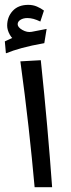

<svg xmlns="http://www.w3.org/2000/svg" viewBox="-51 -783 295 803"><path d="M93.8 0Q83 -120.6 68.4 -252.2Q53.7 -383.8 34.2 -526.4L119.6 -531.2Q134.8 -386.7 146.5 -254.2Q158.2 -121.6 167 0ZM-24.4 -560.5 -26.4 -561 -30.8 -609.9 15.6 -631.3 18.1 -612.3Q1 -618.2 -10 -637.9Q-21 -657.7 -21 -675.8Q-21 -712.4 2.2 -737.5Q25.4 -762.7 67.4 -762.7Q86.9 -762.7 103.5 -755.6Q120.1 -748.5 132.8 -738.8L117.7 -692.9Q102.5 -700.2 89.4 -703.9Q76.2 -707.5 63.5 -707.5Q46.4 -707.5 34.7 -700.2Q22.9 -692.9 22.9 -681.6Q22.9 -668.9 42.7 -657.7Q62.5 -646.5 81.1 -649.9Q89.4 -651.4 105 -654.5Q120.6 -657.7 144 -662.1L134.3 -602.5Q79.1 -592.8 40 -582Q1 -571.3 -24.4 -560.5Z"/></svg>

Font: Markazi Text
Style: Regular
Weight: 400
Designer: Borna Izadpanah (Arabic designer), Fiona Ross (Arabic design director) and Florian Runge (Latin designer)
Foundry: Borna Izadpanah and Florian Runge
Version: Version 1.000